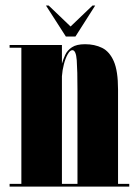

<svg xmlns="http://www.w3.org/2000/svg" viewBox="-20 -690 508 710"><path d="M15.5 0V-10H59V-513.5H15.5V-523.5H209V-454.5Q213.5 -470.5 221.2 -487.2Q229 -504 246 -515.2Q263 -526.5 294.5 -526.5Q330 -526.5 357.5 -513Q385 -499.5 400.8 -463.5Q416.5 -427.5 416.5 -359V-10H458V0ZM209 -408V-10H266.5V-355.5Q266.5 -430 263.8 -467.2Q261 -504.5 247.5 -504.5Q239 -504.5 230.5 -489.5Q222 -474.5 216.2 -452.2Q210.5 -430 209 -408ZM223.5 -555 150 -669.5H160L241 -592L322 -669.5H332L259 -555Z"/></svg>

Font: Imbue 100pt Black
Style: Regular
Weight: 900
Designer: Tyler Finck
Foundry: Etcetera Type Company
Version: Version 1.102; ttfautohint (v1.8.3)